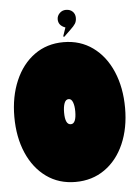

<svg xmlns="http://www.w3.org/2000/svg" viewBox="-51 -714 547 769"><g transform="rotate(-5 222.5 -329.0)"><path d="M0 -265Q0 -346 27.5 -410Q55 -474 105 -510Q155 -546 222 -546Q289 -546 339.5 -509.5Q390 -473 417.5 -408.5Q445 -344 445 -262Q445 -181 417.5 -118Q390 -55 339.5 -19.5Q289 16 222 16Q155 16 105 -20Q55 -56 27.5 -119.5Q0 -183 0 -265ZM200 -265Q200 -216 223 -216Q245 -216 245 -266Q245 -288 239.5 -302.5Q234 -317 223 -317Q211 -317 205.5 -302.5Q200 -288 200 -265ZM280 -639Q280 -625 274 -615.5Q268 -606 254 -593L227 -567L223 -569L235 -604Q207 -614 207 -639Q207 -653 217.5 -663.5Q228 -674 243 -674Q260 -674 270 -664Q280 -654 280 -639Z"/></g></svg>

Font: FFF_tuoi-tre Text
Style: Regular
Weight: 700
Designer: bBox Type GmbH
Foundry: bBox Type GmbH
Version: Version 1.001